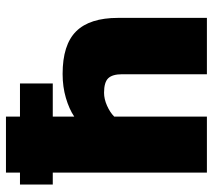

<svg xmlns="http://www.w3.org/2000/svg" viewBox="-55 -659 714 644"><g transform="rotate(-90 302.0 -337.0)"><path d="M45 0V-517H5V-627H45V-674H233V-627H344V-517H233V-445Q258 -462 295.5 -473Q333 -484 376 -484Q474 -484 519 -438.5Q564 -393 564 -298V0H375V-284Q375 -317 361.5 -331Q348 -345 313 -345Q292 -345 269.5 -335Q247 -325 233 -311V0Z"/></g></svg>

Font: Kanit
Style: Bold
Weight: 700
Designer: Katatrad Team
Foundry: CadsonDemak
Version: Version 2.000; ttfautohint (v1.8.3)